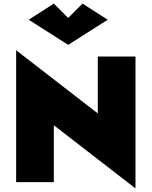

<svg xmlns="http://www.w3.org/2000/svg" viewBox="-20 -1015 845 1070"><path d="M360 -915 440 -995 580 -905 360 -765 140 -905 280 -995ZM525 -700H735V35L280 -317V0H70V-735L525 -383Z"/></svg>

Font: Jost* Black
Style: Regular
Weight: 900
Version: Version 3.7